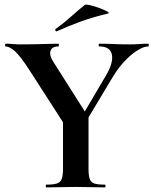

<svg xmlns="http://www.w3.org/2000/svg" viewBox="-20 -815 667 835"><path d="M318 -278 441 -487Q474 -543 466.5 -578Q459 -613 412 -613Q409 -613 409 -619Q409 -625 412 -625Q444 -625 472 -623.5Q500 -622 547 -622Q572 -622 587.5 -623.5Q603 -625 625 -625Q627 -625 627 -619Q627 -613 625 -613Q605 -613 577 -595.5Q549 -578 521 -548Q493 -518 469 -478L339 -261ZM260 -274 108 -510Q68 -572 44.5 -592.5Q21 -613 5 -613Q2 -613 2 -619Q2 -625 5 -625Q20 -625 36 -623.5Q52 -622 67 -622Q95 -622 127 -622.5Q159 -623 187.5 -624Q216 -625 234 -625Q236 -625 236 -619Q236 -613 234 -613Q205 -613 199.5 -593Q194 -573 212 -546L356 -319ZM254 -310 365 -319V-81Q365 -52 370 -37Q375 -22 390 -17Q405 -12 436 -12Q439 -12 439 -6Q439 0 436 0Q410 0 378.5 -1Q347 -2 309 -2Q273 -2 240 -1Q207 0 181 0Q179 0 179 -6Q179 -12 181 -12Q212 -12 227.5 -17Q243 -22 248.5 -37Q254 -52 254 -81ZM227 -679Q223 -677 221 -682.5Q219 -688 222 -689Q258 -715 288 -742Q318 -769 348 -793Q352 -797 371.5 -792.5Q391 -788 412.5 -780Q434 -772 446.5 -765Q459 -758 449 -756Q382 -740 330 -721Q278 -702 227 -679Z"/></svg>

Font: Cormorant Infant Light
Style: Bold
Weight: 700
Version: Version 4.001